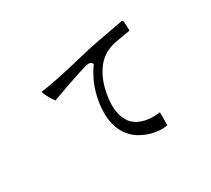

<svg xmlns="http://www.w3.org/2000/svg" viewBox="-122 -851 1164 1057"><g transform="rotate(-30 460.0 -323.0)"><path d="M753 -569 649 -551Q577 -534 535 -482Q480 -413 467 -306Q458 -238 475 -188Q502 -105 605 -94Q638 -91 673 -96Q675 -68 673 -13Q590 -1 513 -43Q500 -50 489 -58Q393 -130 407 -284Q419 -404 485 -500Q488 -504 491 -508Q484 -524 467 -524Q439 -524 223 -445Q213 -442 209 -440H207Q173 -490 165 -519Q244 -528 436 -574Q515 -594 565 -603L743 -636Q746 -637 749 -631Q753 -618 753 -569Z"/></g></svg>

Font: cwTeXYen
Style: Medium
Weight: 500
Version: Version 1.17